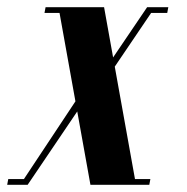

<svg xmlns="http://www.w3.org/2000/svg" viewBox="-84 -515 521 535"><path d="M79 -495 168 0H295L206 -495ZM40 -479H91L94 -495H43ZM287 0H332L335 -16H284ZM326 -495 156 -244H178L348 -495ZM-64 0H-19L-11 -16H-61ZM149 -267 -28 0H-7L158 -244ZM337 -479H382L385 -495H340Z"/></svg>

Font: Emberly Black
Style: Italic
Weight: 900
Italic angle: -12°
Designer: Rajesh Rajput
Foundry: Rajesh Rajput
Version: Version 1.000